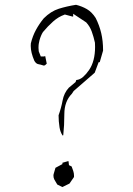

<svg xmlns="http://www.w3.org/2000/svg" viewBox="-20 -775 543 784"><path d="M282.2 -58.6Q282.2 -67.4 279.1 -76.9Q275.9 -86.4 272.5 -95.2L261.7 -100.6L259.8 -116.2L258.8 -117.2L234.9 -110.4V-109.4V-105L206.5 -89.8L198.7 -63Q198.2 -60.1 198.2 -57.6Q198.2 -48.8 202.1 -41.5Q208 -31.2 213.9 -21.5L234.4 -11.2L263.7 -25.4L282.2 -52.2Q282.2 -55.7 282.2 -58.6ZM105.5 -587.4Q105.5 -560.5 120.6 -525.9Q127.9 -514.6 135.7 -513.2Q146.5 -511.2 158.2 -507.3Q162.6 -507.3 164.6 -509.3Q168.5 -512.2 170.9 -515.1L164.6 -545.9L159.2 -544.4H146.5L138.2 -565.4Q137.2 -574.2 137.2 -579.8Q137.2 -585.4 137.5 -588.9Q137.7 -592.3 138.2 -595.7Q139.2 -603 141.1 -609.9Q146.5 -629.9 155.3 -644Q175.3 -668 197 -687.3Q218.8 -706.5 242.7 -714.8L244.6 -715.8L275.4 -707.5H278.8V-718.8L332 -683.6Q347.2 -667 354.7 -646Q362.3 -625 367.7 -600.6Q368.2 -591.3 368.2 -583.5Q368.2 -524.9 343.8 -489.3Q332.5 -472.7 319.6 -461.2Q306.6 -449.7 291.5 -448.2L288.6 -439.9L260.7 -416.5Q241.2 -395 235.6 -364.7Q230 -334.5 219.2 -304.2Q219.2 -279.3 223.1 -254.9Q226.1 -236.3 235.4 -221.7L238.3 -222.7Q242.7 -262.7 242.7 -309.1Q242.7 -360.8 273.4 -392.1L280.8 -403.3L366.7 -478L382.8 -521H387.2L400.9 -568.4Q400.9 -607.9 393.3 -639.9Q385.7 -671.9 370.6 -701.7Q355 -726.1 334.7 -737.8Q314.5 -749.5 290.5 -755.4Q252.9 -749.5 220.2 -739.3Q187.5 -729 158.7 -700.2Q140.6 -678.2 127 -653.3Q113.3 -628.4 106 -598.1Q105.5 -592.8 105.5 -587.4Z"/></svg>

Font: Bakudai
Style: ExtraLight
Weight: 200
Version: Version 1.48